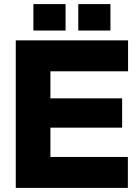

<svg xmlns="http://www.w3.org/2000/svg" viewBox="-20 -917 673 937"><path d="M57 0H604V-151H226V-294H576V-437H226V-569H605V-720H57ZM143 -768H300V-897H143ZM362 -768H519V-897H362Z"/></svg>

Font: Aspekta 750
Style: Regular
Weight: 750
Designer: Ivo Dolenc
Version: Version 2.000